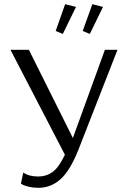

<svg xmlns="http://www.w3.org/2000/svg" viewBox="-20 -888 609 917"><path d="M280 -726 246 -740 291 -868 343 -855ZM409 -726 375 -740 421 -868 472 -855ZM163 9Q139 9 118 4Q97 -1 88 -6L80 -11L91 -64Q118 -45 163 -45Q201 -45 231 -66.5Q261 -88 290 -149L30 -650H118L328 -229L481 -650H541L355 -174Q315 -73 269 -32Q223 9 163 9Z"/></svg>

Font: Arsenal
Style: Regular
Weight: 400
Designer: Andrij Shevchenko
Foundry: Stairsfor
Version: Version 2.001;PS 002.001;hotconv 1.0.88;makeotf.lib2.5.64775